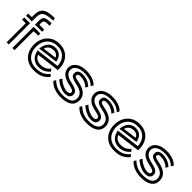

<svg xmlns="http://www.w3.org/2000/svg" viewBox="176 -1899 3008 3008"><g transform="rotate(45 1680.5 -394.5)"><path d="M15 -557H95V-603Q95 -672 117.5 -715.5Q140 -759 198 -780Q256 -801 362 -801L371 -755Q286 -753 236 -739.5Q186 -726 164.5 -694Q143 -662 143 -603V-509H15ZM214 -599Q214 -634 224 -658Q234 -682 269 -694.5Q304 -707 380 -709L391 -658Q384 -658 377 -658.5Q370 -659 363 -659Q320 -659 298 -652.5Q276 -646 269 -633Q262 -620 262 -599V-557H371V-509H214ZM222 -470H371V-422H270V0H222ZM95 -422H15V-470H143V0H95Z M965 -102Q916 -44 858 -16Q800 12 706 12Q621 12 557 -23.5Q493 -59 457.5 -124.5Q422 -190 422 -279Q422 -359 454.5 -425Q487 -491 549.5 -530.5Q612 -570 702 -570Q785 -570 845 -534.5Q905 -499 938 -434.5Q971 -370 971 -281Q971 -276 970.5 -270.5Q970 -265 970 -259L584 -211Q592 -173 629.5 -149Q667 -125 719 -125Q768 -125 811 -145Q854 -165 881 -204L912 -166Q870 -119 824 -98Q778 -77 719 -77Q649 -77 597.5 -118.5Q546 -160 527 -253L922 -302Q916 -404 858 -463Q800 -522 702 -522Q627 -522 575 -489Q523 -456 496.5 -401Q470 -346 470 -279Q470 -205 499 -150Q528 -95 581 -65Q634 -35 706 -35Q763 -35 803.5 -47Q844 -59 875.5 -82Q907 -105 935 -138ZM525 -291Q536 -389 583 -435.5Q630 -482 701 -482Q766 -482 807 -443Q848 -404 859 -334ZM804 -370Q801 -393 773 -413.5Q745 -434 701 -434Q667 -434 640 -420.5Q613 -407 597 -385.5Q581 -364 578 -341Z M1512 -445Q1463 -491 1410 -506.5Q1357 -522 1298 -522Q1208 -522 1156.5 -489.5Q1105 -457 1105 -402Q1105 -301 1266 -269Q1329 -256 1361 -239.5Q1393 -223 1404 -203.5Q1415 -184 1415 -160Q1415 -124 1392 -99.5Q1369 -75 1305 -75Q1256 -75 1196.5 -101.5Q1137 -128 1089 -172L1114 -215Q1139 -188 1173 -167.5Q1207 -147 1242 -135Q1277 -123 1305 -123Q1338 -123 1352.5 -132Q1367 -141 1367 -160Q1367 -184 1344.5 -196.5Q1322 -209 1257 -222Q1151 -244 1104 -290Q1057 -336 1057 -402Q1057 -473 1119.5 -521.5Q1182 -570 1298 -570Q1375 -570 1438 -547Q1501 -524 1535 -484ZM1467 -369Q1434 -404 1388.5 -422.5Q1343 -441 1295 -441Q1261 -441 1247.5 -432Q1234 -423 1234 -406Q1234 -394 1240.5 -386Q1247 -378 1267.5 -371.5Q1288 -365 1328 -357Q1443 -335 1495 -286Q1547 -237 1547 -160Q1547 -77 1483.5 -32.5Q1420 12 1298 12Q1224 12 1153.5 -13.5Q1083 -39 1040 -91L1063 -129Q1120 -74 1179 -54.5Q1238 -35 1298 -35Q1393 -35 1446 -65Q1499 -95 1499 -160Q1499 -221 1455 -256.5Q1411 -292 1319 -310Q1256 -323 1228 -338Q1200 -353 1193 -370.5Q1186 -388 1186 -406Q1186 -428 1195 -446.5Q1204 -465 1227.5 -477Q1251 -489 1295 -489Q1344 -489 1395 -471Q1446 -453 1492 -411Z M2089 -445Q2040 -491 1987 -506.5Q1934 -522 1875 -522Q1785 -522 1733.5 -489.5Q1682 -457 1682 -402Q1682 -301 1843 -269Q1906 -256 1938 -239.5Q1970 -223 1981 -203.5Q1992 -184 1992 -160Q1992 -124 1969 -99.5Q1946 -75 1882 -75Q1833 -75 1773.5 -101.5Q1714 -128 1666 -172L1691 -215Q1716 -188 1750 -167.5Q1784 -147 1819 -135Q1854 -123 1882 -123Q1915 -123 1929.5 -132Q1944 -141 1944 -160Q1944 -184 1921.5 -196.5Q1899 -209 1834 -222Q1728 -244 1681 -290Q1634 -336 1634 -402Q1634 -473 1696.5 -521.5Q1759 -570 1875 -570Q1952 -570 2015 -547Q2078 -524 2112 -484ZM2044 -369Q2011 -404 1965.5 -422.5Q1920 -441 1872 -441Q1838 -441 1824.5 -432Q1811 -423 1811 -406Q1811 -394 1817.5 -386Q1824 -378 1844.5 -371.5Q1865 -365 1905 -357Q2020 -335 2072 -286Q2124 -237 2124 -160Q2124 -77 2060.5 -32.5Q1997 12 1875 12Q1801 12 1730.5 -13.5Q1660 -39 1617 -91L1640 -129Q1697 -74 1756 -54.5Q1815 -35 1875 -35Q1970 -35 2023 -65Q2076 -95 2076 -160Q2076 -221 2032 -256.5Q1988 -292 1896 -310Q1833 -323 1805 -338Q1777 -353 1770 -370.5Q1763 -388 1763 -406Q1763 -428 1772 -446.5Q1781 -465 1804.5 -477Q1828 -489 1872 -489Q1921 -489 1972 -471Q2023 -453 2069 -411Z M2742 -102Q2693 -44 2635 -16Q2577 12 2483 12Q2398 12 2334 -23.5Q2270 -59 2234.5 -124.5Q2199 -190 2199 -279Q2199 -359 2231.5 -425Q2264 -491 2326.5 -530.5Q2389 -570 2479 -570Q2562 -570 2622 -534.5Q2682 -499 2715 -434.5Q2748 -370 2748 -281Q2748 -276 2747.5 -270.5Q2747 -265 2747 -259L2361 -211Q2369 -173 2406.5 -149Q2444 -125 2496 -125Q2545 -125 2588 -145Q2631 -165 2658 -204L2689 -166Q2647 -119 2601 -98Q2555 -77 2496 -77Q2426 -77 2374.5 -118.5Q2323 -160 2304 -253L2699 -302Q2693 -404 2635 -463Q2577 -522 2479 -522Q2404 -522 2352 -489Q2300 -456 2273.5 -401Q2247 -346 2247 -279Q2247 -205 2276 -150Q2305 -95 2358 -65Q2411 -35 2483 -35Q2540 -35 2580.5 -47Q2621 -59 2652.5 -82Q2684 -105 2712 -138ZM2302 -291Q2313 -389 2360 -435.5Q2407 -482 2478 -482Q2543 -482 2584 -443Q2625 -404 2636 -334ZM2581 -370Q2578 -393 2550 -413.5Q2522 -434 2478 -434Q2444 -434 2417 -420.5Q2390 -407 2374 -385.5Q2358 -364 2355 -341Z M3289 -445Q3240 -491 3187 -506.5Q3134 -522 3075 -522Q2985 -522 2933.5 -489.5Q2882 -457 2882 -402Q2882 -301 3043 -269Q3106 -256 3138 -239.5Q3170 -223 3181 -203.5Q3192 -184 3192 -160Q3192 -124 3169 -99.5Q3146 -75 3082 -75Q3033 -75 2973.5 -101.5Q2914 -128 2866 -172L2891 -215Q2916 -188 2950 -167.5Q2984 -147 3019 -135Q3054 -123 3082 -123Q3115 -123 3129.5 -132Q3144 -141 3144 -160Q3144 -184 3121.5 -196.5Q3099 -209 3034 -222Q2928 -244 2881 -290Q2834 -336 2834 -402Q2834 -473 2896.5 -521.5Q2959 -570 3075 -570Q3152 -570 3215 -547Q3278 -524 3312 -484ZM3244 -369Q3211 -404 3165.5 -422.5Q3120 -441 3072 -441Q3038 -441 3024.5 -432Q3011 -423 3011 -406Q3011 -394 3017.5 -386Q3024 -378 3044.5 -371.5Q3065 -365 3105 -357Q3220 -335 3272 -286Q3324 -237 3324 -160Q3324 -77 3260.5 -32.5Q3197 12 3075 12Q3001 12 2930.5 -13.5Q2860 -39 2817 -91L2840 -129Q2897 -74 2956 -54.5Q3015 -35 3075 -35Q3170 -35 3223 -65Q3276 -95 3276 -160Q3276 -221 3232 -256.5Q3188 -292 3096 -310Q3033 -323 3005 -338Q2977 -353 2970 -370.5Q2963 -388 2963 -406Q2963 -428 2972 -446.5Q2981 -465 3004.5 -477Q3028 -489 3072 -489Q3121 -489 3172 -471Q3223 -453 3269 -411Z"/></g></svg>

Font: Train One
Style: Regular
Weight: 400
Designer: Fontworks Inc.
Foundry: Fontworks Inc.
Version: Version 1.100